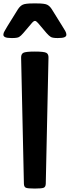

<svg xmlns="http://www.w3.org/2000/svg" viewBox="-62 -885 404 1110"><path d="M139.2 205.1Q98.1 205.1 87.4 200.2Q76.7 195.3 76.2 177.2L60.1 -551.3Q59.6 -572.3 72.8 -579.6Q85.9 -586.9 139.2 -586.9Q192.4 -586.9 205.8 -579.6Q219.2 -572.3 218.3 -551.3L202.6 177.2Q202.1 195.3 190.9 200.2Q179.7 205.1 139.2 205.1ZM6.8 -665Q-21 -665 -31.7 -669.9Q-42.5 -674.8 -42.5 -684.1Q-42.5 -694.3 -35.6 -705.3Q-28.8 -716.3 -18.6 -734.4L41.5 -831.1Q54.2 -850.6 69.6 -857.9Q85 -865.2 127.9 -865.2H151.4Q194.8 -865.2 210.2 -857.9Q225.6 -850.6 237.8 -831.1L297.9 -734.4Q309.1 -716.8 315.4 -705.6Q321.8 -694.3 321.8 -684.1Q321.8 -674.8 310.8 -669.9Q299.8 -665 272 -665Q242.2 -665 231.7 -671.4Q221.2 -677.7 207 -693.8L157.7 -752Q147 -764.2 140.1 -764.2Q132.3 -764.2 120.6 -750L72.8 -693.8Q58.6 -677.2 48.1 -671.1Q37.6 -665 6.8 -665Z"/></svg>

Font: Denk One
Style: Regular
Weight: 400
Designer: Irina Smirnova, Eben Sorkin
Foundry: Sorkin Type Co.f
Version: Version 1.004; ttfautohint (v1.8.4.7-5d5b);gftools[0.9.23]